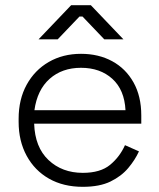

<svg xmlns="http://www.w3.org/2000/svg" viewBox="-20 -708 614 742"><path d="M52 -237V-249Q52 -324 83 -380.5Q114 -437 168.5 -468.5Q223 -500 293 -500Q361 -500 413.5 -471.5Q466 -443 496 -389.5Q526 -336 526 -262V-230H112Q115 -139 167.5 -89.5Q220 -40 300 -40Q368 -40 405.5 -71Q443 -102 463 -147L517 -123Q502 -90 475.5 -58.5Q449 -27 407 -6.5Q365 14 300 14Q225 14 169.5 -17.5Q114 -49 83 -106Q52 -163 52 -237ZM465 -282Q461 -361 414 -403.5Q367 -446 293 -446Q220 -446 172 -403.5Q124 -361 113 -282ZM129 -556 255 -688H331L457 -556H383L299 -644H287L203 -556Z"/></svg>

Font: Space Grotesk Frontify Light
Style: Regular
Weight: 300
Designer: Florian Karsten
Version: Version 2.000